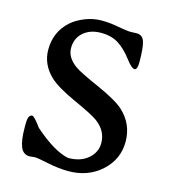

<svg xmlns="http://www.w3.org/2000/svg" viewBox="-104 -763 759 855"><g transform="rotate(15 275.5 -335.5)"><path d="M51.3 -131.3V-148.4Q51.3 -189.9 70.8 -189.9Q80.1 -189.9 113.3 -144.5Q208 -61.5 273.4 -49.3Q330.1 -49.3 364.5 -78.9Q398.9 -108.4 398.9 -151.4Q398.9 -207.5 348.1 -245.1Q322.8 -263.7 236.3 -302.7Q149.9 -341.8 115.7 -374.5Q63 -425.3 63 -492.2Q63 -575.2 122.1 -627.9Q145.5 -648.9 183.1 -664.1Q220.7 -679.2 259.8 -679.2Q298.8 -679.2 337.9 -671.4Q377 -663.6 397 -663.6L424.3 -664.6Q452.1 -664.6 460.9 -637.2Q469.7 -609.9 469.7 -542Q469.7 -507.8 456.1 -507.8Q442.4 -507.8 414.6 -544.9Q386.7 -582 353.8 -603.8Q320.8 -625.5 271.2 -625.5Q221.7 -625.5 190.4 -598.1Q159.2 -570.8 159.2 -526.1Q159.2 -481.4 207 -447.8Q231.4 -430.7 320.3 -391.6Q408.2 -352.5 442.4 -321.3Q502 -266.1 502 -184.8Q502 -103.5 440.4 -47.9Q379.4 7.3 288.6 7.3Q287.6 7.3 287.1 7.3Q246.1 7.3 193.4 -3.4Q140.6 -14.2 133.3 -14.2L119.1 -13.2L105.5 -11.7Q75.7 -11.7 63.5 -41.7Q51.3 -71.8 51.3 -131.3Z"/></g></svg>

Font: Averia Serif
Style: Regular
Weight: 500
Version: Version 1.0